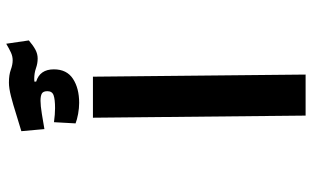

<svg xmlns="http://www.w3.org/2000/svg" viewBox="-215 -518 1016 626"><g transform="rotate(90 293.0 -205.0)"><path d="M230 0 223.1 -693.4H356.9L363.8 0ZM122.6 282.7 111.8 209Q128.4 194.8 142.1 187.5Q155.8 180.2 170.9 180.2Q187 180.2 202.6 185.8Q218.3 191.4 237.8 191.4Q241.7 191.4 246.1 190.9V185.1Q206.1 172.9 206.1 127.4Q206.1 85.4 236.8 65.2Q267.6 44.9 315.4 44.9Q332.5 44.9 351.3 48.3Q370.1 51.8 382.3 56.6L378.4 127Q352.1 123.5 332.5 123.5Q304.2 123.5 290.8 128.2Q277.3 132.8 277.3 148.4Q277.3 162.1 284.9 166.5Q292.5 170.9 308.6 170.9Q324.2 170.9 351.6 166.5Q378.9 162.1 400.9 158.2L407.7 233.4Q380.9 241.2 350.8 250.7Q320.8 260.3 294.2 267.1Q267.6 273.9 249.5 273.9Q224.1 273.9 207.5 267.8Q190.9 261.7 176.3 261.7Q163.6 261.7 151.4 267.3Q139.2 272.9 122.6 282.7Z"/></g></svg>

Font: Cascadia Mono
Style: Bold
Weight: 700
Monospace: yes
Designer: Aaron Bell
Foundry: Saja Typeworks
Version: Version 2404.023; ttfautohint (v1.8.4)